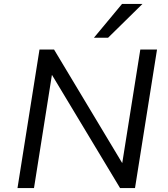

<svg xmlns="http://www.w3.org/2000/svg" viewBox="-20 -957 855 977"><path d="M69 0 181 -705H255L602 -127L694 -705H779L667 0H591L245 -575H244L153 0ZM458 -765 601 -937H705L530 -765Z"/></svg>

Font: Nunito Sans 7pt
Style: Italic
Weight: 400
Italic angle: -9°
Designer: Vernon Adams
Foundry: Vernon Adams
Version: Version 3.101;gftools[0.9.27]